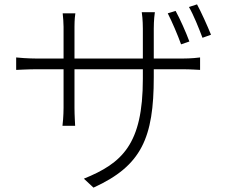

<svg xmlns="http://www.w3.org/2000/svg" viewBox="-20 -804 1040 879"><path d="M784 -754 748 -743C767 -706 794 -643 809 -601L847 -614C832 -655 803 -720 784 -754ZM882 -784 845 -772C866 -736 890 -676 907 -631L946 -645C929 -687 901 -749 882 -784ZM54 -541V-484C58 -484 109 -487 149 -487H271V-310C271 -276 267 -232 266 -228H324C324 -232 321 -277 321 -310V-487H634V-443C634 -143 539 -57 364 14L408 55C628 -45 684 -173 684 -451V-487H815C855 -487 891 -484 896 -484V-541C890 -540 855 -536 815 -536H684V-673C684 -711 688 -744 689 -748H629C630 -744 634 -711 634 -673V-536H321V-682C321 -713 324 -740 325 -743H267C269 -725 271 -698 271 -681V-536H149C111 -536 57 -540 54 -541Z"/></svg>

Font: Noto Sans KR Light
Style: Regular
Weight: 300
Designer: Ryoko NISHIZUKA 西塚涼子 (kana, bopomofo & ideographs); Paul D. Hunt (Latin, Greek & Cyrillic); Sandoll Communications 산돌커뮤니
Foundry: Adobe
Version: Version 2.004;hotconv 1.0.118;makeotfexe 2.5.65603